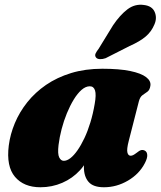

<svg xmlns="http://www.w3.org/2000/svg" viewBox="-20 -775 678 810"><path d="M523 -180Q514 -145 517.5 -131.5Q521 -118 531 -118Q536.5 -118 542 -120.8Q547.5 -123.5 556 -130Q568 -140 575.8 -141.8Q583.5 -143.5 591 -139.5Q600.5 -134.5 601.2 -121Q602 -107.5 591 -86.5Q567.5 -41 519.8 -13Q472 15 418.5 15Q373 15 353.5 -7.8Q334 -30.5 334 -69.5Q334 -82 335 -95.5Q336 -109 337.8 -123Q339.5 -137 342 -150.5Q344.5 -164 347.5 -176.5L361.5 -136.5Q349 -91 317.5 -56.8Q286 -22.5 242.8 -3.8Q199.5 15 150.5 15Q80.5 15 43.2 -29Q6 -73 17 -161Q23 -208.5 42.5 -255.2Q62 -302 95 -343.5Q128 -385 174.2 -416.8Q220.5 -448.5 280 -466.8Q339.5 -485 411.5 -485Q483 -485 529 -475.5Q575 -466 596.2 -449.8Q617.5 -433.5 614.5 -413.5Q612 -395.5 602 -388.2Q592 -381 581.5 -373.8Q571 -366.5 566 -348ZM227 -163.5Q222.5 -125.5 229.8 -111Q237 -96.5 249 -96.5Q262.5 -96.5 277.2 -108Q292 -119.5 307 -141Q322 -162.5 336 -192Q350 -221.5 361.2 -258.2Q372.5 -295 379.5 -336.5Q386.5 -375.5 381 -393.2Q375.5 -411 359 -411Q341.5 -411 324.2 -396Q307 -381 291.2 -355.2Q275.5 -329.5 262.2 -297.2Q249 -265 240 -230.5Q231 -196 227 -163.5ZM457 -668.5Q486 -711.5 517.5 -735.5Q549 -759.5 587 -754Q621.5 -750 632.5 -724.8Q643.5 -699.5 631.5 -672Q619 -641.5 594.5 -620.8Q570 -600 527 -581L425.5 -529.5Q413 -525 401.5 -525.5Q390 -526 385 -532.5Q379 -540.5 383.5 -549.8Q388 -559 396 -569Z"/></svg>

Font: Fraunces
Style: Italic
Weight: 900
Italic angle: -16°
Version: Version 1.000;[0bf87f6ff]